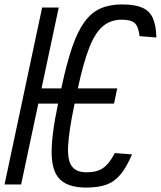

<svg xmlns="http://www.w3.org/2000/svg" viewBox="-64 -834 726 868"><path d="M325 14Q247 14 209 -21.2Q171 -56.5 169.5 -138.8Q168 -221 198 -363L215 -443Q238 -550 262.5 -621.2Q287 -692.5 318 -735Q349 -777.5 390.5 -795.8Q432 -814 488 -814Q545 -814 578.2 -799.8Q611.5 -785.5 626.5 -753Q641.5 -720.5 643 -664.5L567 -670.5Q562 -714.5 544.8 -729.8Q527.5 -745 486 -745Q437 -745 402 -716.2Q367 -687.5 340.2 -620.2Q313.5 -553 288.5 -437L271.5 -357Q247.5 -241.5 244 -175.5Q240.5 -109.5 260.8 -82.2Q281 -55 327 -55Q374 -55 402.2 -74.5Q430.5 -94 455 -142L533 -136Q508 -78 480.8 -45.2Q453.5 -12.5 416.8 0.8Q380 14 325 14ZM-43.5 0 126.5 -800H201.5L31.5 0ZM69 -365.5 83.5 -434.5H466L451.5 -365.5Z"/></svg>

Font: Victor Mono Thin
Style: Italic
Weight: 100
Italic angle: -12°
Monospace: yes
Designer: Rune Bjørnerås
Version: Version 1.561;gftools[0.9.30]